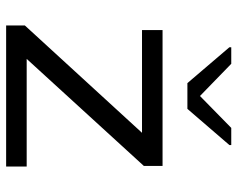

<svg xmlns="http://www.w3.org/2000/svg" viewBox="-94 -680 774 626"><g transform="rotate(90 293.0 -367.0)"><path d="M63 0V-61L413 -443H78V-510H521V-449L172 -67H523V0ZM251 -591 134 -728V-734H188L293 -632L397 -734H453V-728L335 -591Z"/></g></svg>

Font: Saira Expanded
Style: Regular
Weight: 400
Width: 7
Designer: Hector Gatti with collaboration of the Omnibus-Type team
Foundry: Omnibus-Type
Version: Version 1.100; ttfautohint (v1.8.3)